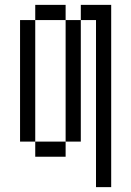

<svg xmlns="http://www.w3.org/2000/svg" viewBox="-20 -645 540 790"><path d="M375 -562.5V125H437.5Q437.5 125 437.5 -625H312.5V-562.5H250Q250 -562.5 250 -62.5H125V0H250V-62.5H312.5Q312.5 -62.5 312.5 -562.5ZM125 -62.5Q125 -62.5 125 -562.5H62.5Q62.5 -562.5 62.5 -62.5ZM125 -562.5H250V-625H125Z"/></svg>

Font: BFUnifontExMono
Style: Regular
Weight: 500
Version: Version 15.0.06